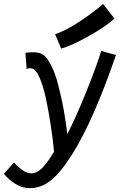

<svg xmlns="http://www.w3.org/2000/svg" viewBox="-72 -766 610 969"><path d="M206.1 -593.8Q254.9 -608.4 326.2 -655Q397.5 -701.7 448.2 -745.6L505.4 -672.4Q463.9 -633.3 377.4 -584.7Q291 -536.1 236.8 -520.5ZM-1 53.7Q12.7 71.3 37.8 90.1Q63 108.9 86.4 108.9Q103 108.9 119.9 98.6Q136.7 88.4 152.6 69.1Q168.5 49.8 178 35.6Q187.5 21.5 200.7 0Q194.8 -62 185.1 -127.9Q175.3 -193.8 161.4 -261.5Q147.5 -329.1 127.9 -373.5Q108.4 -418 87.4 -420.9Q86.4 -420.9 84.7 -421.1Q83 -421.4 82 -421.4Q66.4 -421.4 62.5 -417.5L56.2 -499.5Q79.6 -502.4 93.8 -502.4Q110.4 -502.4 128.4 -498Q155.8 -491.2 180.2 -447.5Q204.6 -403.8 221.4 -339.1Q238.3 -274.4 249.5 -212.4Q260.7 -150.4 267.6 -89.4Q309.1 -168.9 360.6 -295.9Q412.1 -422.9 439 -508.8L513.2 -488.3Q399.9 -158.2 292 13.2Q234.4 104.5 185.3 144Q136.2 183.6 78.1 183.6Q38.1 183.6 3.4 160.6Q-31.2 137.7 -52.2 111.3Z"/></svg>

Font: Fantasque Sans Mono
Style: Italic
Weight: 400
Italic angle: -11°
Monospace: yes
Designer: Jany Belluz
Version: Version 1.8.0 ; ttfautohint (v1.8.2)